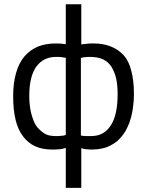

<svg xmlns="http://www.w3.org/2000/svg" viewBox="-20 -704 704 919"><path d="M294.9 195.3Q313.5 195.3 369.1 195.3Q369.1 147.5 369.1 4.9Q374 6.8 380.9 8.8Q387.7 9.8 396.5 10.7Q405.3 11.7 412.1 11.7Q418.9 11.7 422.9 11.7Q446.3 11.7 467.8 6.8Q488.3 2.9 506.8 -6.8Q525.4 -15.6 541 -28.3Q555.7 -42 569.3 -59.6Q582 -76.2 590.8 -96.7Q600.6 -117.2 607.4 -142.6Q614.3 -167 617.2 -195.3Q621.1 -222.7 621.1 -253.9Q621.1 -318.4 608.4 -365.2Q596.7 -412.1 572.3 -439.5Q546.9 -466.8 510.7 -481.4Q474.6 -496.1 426.8 -496.1Q419.9 -496.1 414.1 -496.1Q407.2 -495.1 400.4 -495.1Q392.6 -494.1 385.7 -493.2Q377.9 -493.2 369.1 -491.2Q369.1 -555.7 369.1 -683.6Q350.6 -683.6 294.9 -683.6Q294.9 -635.7 294.9 -492.2Q285.2 -493.2 273.4 -495.1Q261.7 -496.1 248 -496.1Q198.2 -496.1 160.2 -480.5Q122.1 -463.9 95.7 -432.6Q69.3 -400.4 56.6 -353.5Q43 -306.6 43 -244.1Q43 -177.7 54.7 -129.9Q66.4 -82 90.8 -50.8Q114.3 -19.5 148.4 -3.9Q182.6 11.7 227.5 11.7Q235.4 11.7 243.2 11.7Q251 11.7 259.8 10.7Q268.6 10.7 277.3 8.8Q286.1 6.8 294.9 3.9Q294.9 67.4 294.9 195.3ZM513.7 -383.8Q528.3 -360.4 536.1 -328.1Q543 -294.9 543 -253.9Q543 -205.1 535.2 -168Q527.3 -129.9 510.7 -104.5Q494.1 -78.1 470.7 -65.4Q447.3 -52.7 416 -52.7Q408.2 -52.7 402.3 -52.7Q395.5 -52.7 389.6 -52.7Q383.8 -52.7 377.9 -53.7Q372.1 -53.7 367.2 -55.7Q367.2 -179.7 367.2 -426.8Q374 -427.7 379.9 -429.7Q385.7 -430.7 390.6 -430.7Q395.5 -430.7 400.4 -431.6Q405.3 -431.6 411.1 -431.6Q447.3 -431.6 473.6 -419.9Q499 -407.2 513.7 -383.8ZM190.4 -66.4Q178.7 -74.2 168.9 -84Q158.2 -93.8 150.4 -106.4Q142.6 -119.1 137.7 -134.8Q131.8 -150.4 127.9 -168Q124 -185.5 122.1 -204.1Q120.1 -223.6 120.1 -244.1Q120.1 -293 128.9 -328.1Q137.7 -363.3 154.3 -385.7Q170.9 -408.2 194.3 -419.9Q217.8 -431.6 248 -431.6Q255.9 -431.6 261.7 -431.6Q268.6 -430.7 273.4 -430.7Q278.3 -429.7 284.2 -428.7Q289.1 -428.7 294.9 -427.7Q294.9 -304.7 294.9 -57.6Q288.1 -56.6 282.2 -54.7Q275.4 -53.7 269.5 -53.7Q263.7 -52.7 257.8 -52.7Q252 -52.7 246.1 -52.7Q230.5 -52.7 215.8 -55.7Q202.1 -58.6 190.4 -66.4Z"/></svg>

Font: Aptus Gothic JP
Style: Medium
Weight: 400
Designer: Fuminori Ogawa / Motoya
Version: Version 1